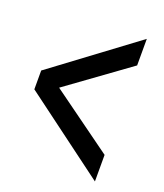

<svg xmlns="http://www.w3.org/2000/svg" viewBox="-110 -711 606 710"><g transform="rotate(20 193.0 -355.5)"><path d="M346 -75.5V-180L103 -356L346 -532V-636.5L19 -393V-319Z"/></g></svg>

Font: League Gothic SemiCondensed
Style: Regular
Weight: 400
Width: 4
Designer: The League of Moveable Type
Version: Version 1.600; ttfautohint (v1.8.3)